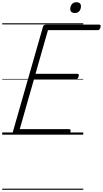

<svg xmlns="http://www.w3.org/2000/svg" viewBox="-20 -1221 933 1741"><path d="M120 0Q105 0 99 -5.5Q93 -11 96 -23L370 -979Q373 -988 379.5 -993Q386 -998 401 -998H879Q889 -998 891.5 -991.5Q894 -985 891 -973Q888 -960 882 -954Q876 -948 866 -948H415L302 -552H681Q691 -552 693.5 -546Q696 -540 693 -528Q689 -514 683 -508Q677 -502 668 -502H288L159 -50H606Q616 -50 619 -44Q622 -38 619 -25Q615 -12 609 -6Q603 0 594 0ZM658 -1103Q640 -1103 628.5 -1112Q617 -1121 617 -1140Q617 -1164 631.5 -1182.5Q646 -1201 673 -1201Q691 -1201 702.5 -1192Q714 -1183 714 -1164Q714 -1139 700 -1121Q686 -1103 658 -1103ZM0 490H735V500H0ZM0 -20H735V0H0ZM0 -505H735V-500H0ZM0 -1010H735V-1000H0Z"/></svg>

Font: Playwrite AU QLD Guides
Style: Regular
Weight: 400
Designer: Veronika Burian, José Scaglione
Foundry: TypeTogether
Version: Version 1.003